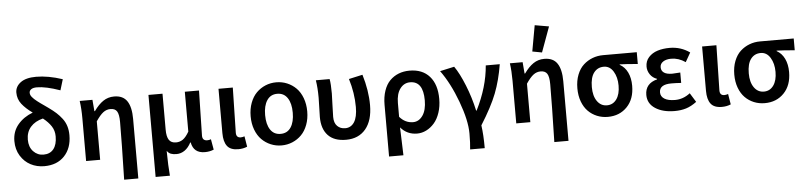

<svg xmlns="http://www.w3.org/2000/svg" viewBox="-51 -1083 6544 1561"><g transform="rotate(-5 3221.0 -302.0)"><path d="M271 12.2Q210.4 12.2 159.9 -14.2Q109.4 -40.5 77.6 -92.3Q45.9 -144 45.9 -211.9Q45.9 -290.5 92.8 -346.2Q139.6 -401.9 214.8 -430.2Q159.7 -469.2 127.9 -510Q96.2 -550.8 96.2 -603Q96.2 -652.3 139.9 -685.1Q183.6 -717.8 267.1 -717.8Q365.2 -717.8 481.9 -679.2L455.1 -590.8Q338.9 -631.8 266.1 -631.8Q235.4 -631.8 219.7 -620.8Q204.1 -609.9 204.1 -592.8Q204.1 -584 207.5 -575Q210.9 -565.9 219.2 -556.4Q227.5 -546.9 235.8 -538.8Q244.1 -530.8 258.8 -519.5Q273.4 -508.3 284.7 -500.2Q295.9 -492.2 315.2 -478.8Q334.5 -465.3 347.2 -456.1Q383.3 -430.2 407.5 -408.2Q431.6 -386.2 453.4 -357.9Q475.1 -329.6 485.6 -295.7Q496.1 -261.7 496.1 -221.2Q496.1 -115.7 435.8 -51.8Q375.5 12.2 271 12.2ZM272.9 -82Q326.2 -82 355 -118.2Q383.8 -154.3 383.8 -221.2Q383.8 -268.1 360.1 -304.4Q336.4 -340.8 293 -375Q228 -358.9 191.9 -317.6Q155.8 -276.4 155.8 -213.9Q155.8 -153.8 189.9 -117.9Q224.1 -82 272.9 -82Z M907.7 178.2Q915.5 -136.2 915.5 -293Q915.5 -353.5 899.9 -378.7Q884.3 -403.8 846.7 -403.8Q814 -403.8 787.4 -383.5Q760.7 -363.3 727.5 -314V0H612.8V-348.1Q612.8 -428.2 603.5 -491.2H707.5L715.3 -397.9H719.7Q756.3 -449.7 795.7 -476.3Q835 -502.9 884.8 -502.9Q957.5 -502.9 990.5 -453.6Q1023.4 -404.3 1023.4 -308.1V178.2Z M1164.6 178.2V-491.2H1279.3V-198.2Q1279.3 -140.1 1297.4 -113.5Q1315.4 -86.9 1354.5 -86.9Q1385.7 -86.9 1410.6 -104Q1435.5 -121.1 1461.4 -166V-491.2H1577.1Q1569.3 -163.1 1569.3 -123Q1569.3 -82 1609.4 -82Q1624.5 -82 1639.2 -87.9L1654.3 -2Q1621.6 12.2 1581.5 12.2Q1489.7 12.2 1473.1 -76.2H1469.2Q1447.8 -34.7 1417.2 -13.4Q1386.7 7.8 1350.1 7.8Q1323.2 7.8 1304.4 0.7Q1285.6 -6.3 1272.5 -25.9Q1273.9 99.6 1281.2 178.2Z M1854 12.2Q1790.5 12.2 1763.4 -23.7Q1736.3 -59.6 1736.3 -128.9V-491.2H1853Q1845.2 -163.1 1845.2 -123Q1845.2 -82 1882.3 -82Q1896.5 -82 1913.1 -87.9L1927.2 -2Q1894.5 12.2 1854 12.2Z M1977.1 -245.1Q1977.1 -305.2 1995.6 -354.7Q2014.2 -404.3 2046.1 -436.3Q2078.1 -468.3 2119.6 -485.6Q2161.1 -502.9 2208 -502.9Q2254.9 -502.9 2296.4 -485.6Q2337.9 -468.3 2369.9 -436.3Q2401.9 -404.3 2420.4 -354.7Q2439 -305.2 2439 -245.1Q2439 -185.5 2420.4 -136.2Q2401.9 -86.9 2370.1 -54.9Q2338.4 -22.9 2296.6 -5.4Q2254.9 12.2 2208 12.2Q2161.1 12.2 2119.4 -5.4Q2077.6 -22.9 2045.9 -54.9Q2014.2 -86.9 1995.6 -136.2Q1977.1 -185.5 1977.1 -245.1ZM2320.8 -245.1Q2320.8 -321.3 2291.7 -365.2Q2262.7 -409.2 2208 -409.2Q2153.3 -409.2 2124.3 -365.2Q2095.2 -321.3 2095.2 -245.1Q2095.2 -169.4 2124.3 -125.7Q2153.3 -82 2208 -82Q2262.7 -82 2291.7 -125.7Q2320.8 -169.4 2320.8 -245.1Z M2733.9 12.2Q2636.7 12.2 2586.9 -40.8Q2537.1 -93.8 2537.1 -189.9Q2537.1 -216.8 2539.1 -269.5Q2541 -322.3 2541 -348.1Q2541 -429.2 2530.8 -491.2H2643.1Q2650.9 -452.1 2650.9 -373Q2650.9 -351.1 2647.9 -283.2Q2645 -215.3 2645 -182.1Q2645 -132.3 2670.4 -107.2Q2695.8 -82 2734.9 -82Q2782.2 -82 2809.1 -123Q2835.9 -164.1 2835.9 -247.1Q2835.9 -361.3 2799.8 -478L2912.1 -502.9Q2952.1 -371.1 2952.1 -252Q2952.1 -126.5 2894.3 -57.1Q2836.4 12.2 2733.9 12.2Z M3069.8 178.2V-243.2Q3069.8 -308.1 3087.2 -358.6Q3104.5 -409.2 3135.5 -440.2Q3166.5 -471.2 3207 -487.1Q3247.6 -502.9 3295.9 -502.9Q3400.9 -502.9 3459 -437Q3517.1 -371.1 3517.1 -252.9Q3517.1 -191.9 3500 -140.9Q3482.9 -89.8 3454.1 -56.9Q3425.3 -23.9 3389.2 -5.9Q3353 12.2 3314 12.2Q3231.9 12.2 3179.2 -49.8Q3180.7 -12.2 3183.1 61.8Q3185.5 135.7 3187 178.2ZM3289.1 -83Q3336.4 -83 3367.7 -127.4Q3398.9 -171.9 3398.9 -252Q3398.9 -408.2 3292 -408.2Q3242.7 -408.2 3210.9 -366Q3179.2 -323.7 3179.2 -249V-136.2Q3225.1 -83 3289.1 -83Z M3731.4 178.2Q3737.3 126.5 3737.3 48.8Q3737.3 -57.6 3679.2 -214.4Q3621.1 -371.1 3543.5 -477.1L3660.6 -502.9Q3701.7 -444.8 3742.9 -342.3Q3784.2 -239.7 3807.6 -131.8H3811.5Q3903.8 -315.9 3917.5 -491.2H4031.7Q4010.7 -361.3 3970 -256.3Q3929.2 -151.4 3839.4 -8.8Q3850.6 67.9 3850.6 178.2Z M4418.5 178.2Q4426.3 -136.2 4426.3 -293Q4426.3 -353.5 4410.6 -378.7Q4395 -403.8 4357.4 -403.8Q4324.7 -403.8 4298.1 -383.5Q4271.5 -363.3 4238.3 -314V0H4123.5V-348.1Q4123.5 -428.2 4114.3 -491.2H4218.3L4226.1 -397.9H4230.5Q4267.1 -449.7 4306.4 -476.3Q4345.7 -502.9 4395.5 -502.9Q4468.3 -502.9 4501.2 -453.6Q4534.2 -404.3 4534.2 -308.1V178.2ZM4304.2 -570.8 4342.3 -782.2 4457.5 -762.2 4382.3 -556.2Z M4870.1 12.2Q4823.2 12.2 4782.2 -4.6Q4741.2 -21.5 4710.2 -52.7Q4679.2 -84 4661.1 -132.3Q4643.1 -180.7 4643.1 -240.2Q4643.1 -302.2 4662.4 -351.3Q4681.6 -400.4 4714.4 -430.2Q4747.1 -460 4788.1 -475.6Q4829.1 -491.2 4875 -491.2H5149.9V-395Q5049.3 -403.8 5002.9 -404.8V-400.9Q5044.4 -377.9 5066.7 -331.8Q5088.9 -285.6 5088.9 -223.1Q5088.9 -114.7 5027.6 -51.3Q4966.3 12.2 4870.1 12.2ZM4979 -233.9Q4979 -302.2 4950 -349.6Q4920.9 -397 4872.1 -397Q4821.3 -397 4791.3 -357.7Q4761.2 -318.4 4761.2 -240.2Q4761.2 -167.5 4791.5 -124.8Q4821.8 -82 4871.1 -82Q4920.4 -82 4949.7 -122.6Q4979 -163.1 4979 -233.9Z M5415.5 12.2Q5319.3 12.2 5258.1 -27.6Q5196.8 -67.4 5196.8 -138.2Q5196.8 -231 5294.9 -256.8V-261.2Q5259.3 -273.4 5239 -303.2Q5218.8 -333 5218.8 -367.2Q5218.8 -412.6 5247.3 -443.8Q5275.9 -475.1 5319.8 -489Q5363.8 -502.9 5418.9 -502.9Q5509.3 -502.9 5582.5 -451.2L5539.6 -376Q5484.4 -414.1 5423.8 -414.1Q5383.3 -414.1 5357.9 -397.5Q5332.5 -380.9 5332.5 -352.1Q5332.5 -323.2 5355 -307.6Q5377.4 -292 5422.9 -292Q5439.9 -292 5487.8 -295.9V-210.9Q5445.8 -213.9 5407.7 -213.9Q5309.6 -213.9 5309.6 -148.9Q5309.6 -115.2 5340.1 -96.2Q5370.6 -77.1 5426.8 -77.1Q5493.2 -77.1 5549.8 -121.1L5595.7 -46.9Q5551.3 -13.7 5509 -0.7Q5466.8 12.2 5415.5 12.2Z M5800.8 12.2Q5737.3 12.2 5710.2 -23.7Q5683.1 -59.6 5683.1 -128.9V-491.2H5799.8Q5792 -163.1 5792 -123Q5792 -82 5829.1 -82Q5843.3 -82 5859.9 -87.9L5874 -2Q5841.3 12.2 5800.8 12.2Z M6150.9 12.2Q6104 12.2 6063 -4.6Q6022 -21.5 5991 -52.7Q5960 -84 5941.9 -132.3Q5923.8 -180.7 5923.8 -240.2Q5923.8 -302.2 5943.1 -351.3Q5962.4 -400.4 5995.1 -430.2Q6027.8 -460 6068.8 -475.6Q6109.9 -491.2 6155.8 -491.2H6430.7V-395Q6330.1 -403.8 6283.7 -404.8V-400.9Q6325.2 -377.9 6347.4 -331.8Q6369.6 -285.6 6369.6 -223.1Q6369.6 -114.7 6308.3 -51.3Q6247.1 12.2 6150.9 12.2ZM6259.8 -233.9Q6259.8 -302.2 6230.7 -349.6Q6201.7 -397 6152.8 -397Q6102.1 -397 6072 -357.7Q6042 -318.4 6042 -240.2Q6042 -167.5 6072.3 -124.8Q6102.5 -82 6151.9 -82Q6201.2 -82 6230.5 -122.6Q6259.8 -163.1 6259.8 -233.9Z"/></g></svg>

Font: Toshiba Sans Medium
Style: Regular
Weight: 500
Designer: Paul D. Hunt
Foundry: Toshiba Corporation
Version: Version 2.020;PS 2.0;hotconv 1.0.86;makeotf.lib2.5.63406